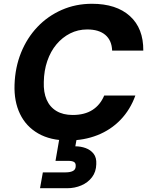

<svg xmlns="http://www.w3.org/2000/svg" viewBox="-20 -732 786 1017"><path d="M341 12Q247 12 182.5 -25Q118 -62 86 -128.5Q54 -195 57 -283Q60 -375 91.5 -453Q123 -531 178 -589Q233 -647 307 -679.5Q381 -712 467 -712Q596 -712 668 -647Q740 -582 739 -464H574Q572 -518 538 -547Q504 -576 442 -576Q393 -576 351.5 -555Q310 -534 279 -497Q248 -460 230.5 -409Q213 -358 212 -298Q210 -243 227 -204Q244 -165 279 -144Q314 -123 365 -123Q428 -123 469.5 -149.5Q511 -176 532 -226H697Q670 -151 618.5 -97.5Q567 -44 496 -16Q425 12 341 12ZM192 265 207 181H328Q352 181 366.5 173.5Q381 166 381 148Q382 132 372 126Q362 120 341 120H274L296 -7H388L379 43Q408 43 434 52.5Q460 62 476 82.5Q492 103 490 138Q489 178 467.5 206.5Q446 235 411 250Q376 265 336 265Z"/></svg>

Font: DM Sans 17pt Black
Style: Italic
Weight: 900
Italic angle: -10°
Version: Version 4.004;gftools[0.9.30]